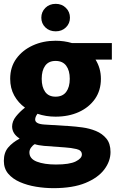

<svg xmlns="http://www.w3.org/2000/svg" viewBox="-20 -744 607 999"><path d="M269 -137Q219 -137 175 -152Q163 -136 163 -122Q163 -99 211 -96L341 -88Q372 -86 409 -81Q446 -76 479 -62.5Q512 -49 533.5 -23Q555 3 555 47Q555 95 522.5 138Q490 181 424.5 208Q359 235 258 235Q213 235 167.5 227.5Q122 220 84 203.5Q46 187 23 160Q0 133 0 93Q0 50 22.5 23.5Q45 -3 81 -22V-24Q44 -48 43 -85Q43 -113 63 -138Q83 -163 110 -184Q75 -209 54 -247Q33 -285 33 -334Q33 -395 65 -439Q97 -483 150.5 -507.5Q204 -532 269 -532Q314 -532 354 -520H562V-434H477Q505 -389 505 -334Q505 -273 474 -229Q443 -185 390 -161Q337 -137 269 -137ZM269 -241Q306 -241 324.5 -266Q343 -291 343 -334Q343 -377 324.5 -402Q306 -427 269 -427Q233 -427 215 -402Q197 -377 197 -334Q197 -291 215 -266Q233 -241 269 -241ZM271 112Q342 112 374 96Q406 80 406 60Q406 38 378 31.5Q350 25 318 23L209 15Q177 12 161 6Q150 12 141.5 24Q133 36 133 49Q133 82 171.5 97Q210 112 271 112ZM270 -581Q237 -581 216 -601.5Q195 -622 195 -652Q195 -682 216 -703Q237 -724 270 -724Q302 -724 323 -703Q344 -682 344 -652Q344 -622 323 -601.5Q302 -581 270 -581Z"/></svg>

Font: Murecho
Style: Bold
Weight: 700
Designer: Neil Summerour
Foundry: Positype
Version: Version 1.010; ttfautohint (v1.8.3)